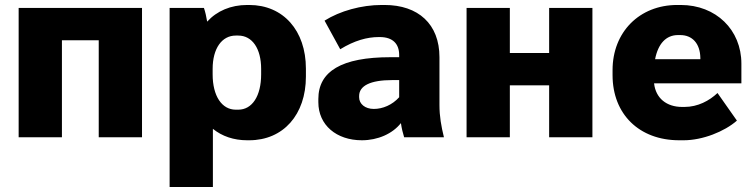

<svg xmlns="http://www.w3.org/2000/svg" viewBox="-20 -552 3022 772"><path d="M55 0H229V-390H377V0H551V-520H55Z M662 200H836V-34C873 -4 920 12 974 12H982C1119 12 1210 -91 1210 -244V-276C1210 -429 1119 -532 982 -532H974C908 -532 852 -508 813 -465C810 -484 805 -506 800 -520H662ZM928 -111C872 -111 835 -166 835 -253V-275C835 -357 872 -409 928 -409H938C994 -409 1030 -357 1030 -275V-253C1030 -166 994 -111 938 -111Z M1435 12C1499 12 1558 -14 1592 -57C1595 -36 1600 -16 1605 0H1765C1754 -45 1747 -84 1747 -130V-322C1747 -455 1662 -532 1526 -532H1515C1433 -532 1347 -508 1285 -469L1348 -354C1405 -389 1456 -403 1503 -403H1507C1560 -403 1585 -375 1585 -331V-322H1550C1353 -322 1260 -265 1260 -154V-141C1260 -49 1333 12 1435 12ZM1483 -114C1448 -114 1424 -134 1424 -161V-166C1424 -207 1469 -230 1557 -230H1585V-161C1557 -130 1519 -114 1483 -114Z M1856 0H2030V-209H2188V0H2362V-520H2188V-339H2030V-520H1856Z M2711 12H2729C2805 12 2893 -23 2943 -67L2865 -178C2832 -147 2786 -122 2732 -122H2723C2660 -122 2617 -157 2610 -216V-217H2961V-296C2961 -432 2859 -532 2717 -532H2703C2551 -532 2443 -423 2443 -270V-250C2443 -93 2550 12 2711 12ZM2614 -314C2626 -376 2658 -411 2706 -411H2715C2763 -411 2795 -378 2796 -319V-314Z"/></svg>

Font: Fixel Text ExtraBold
Style: Regular
Weight: 800
Width: 4
Designer: AlfaBravo + MacPaw
Foundry: Kyrylo Tkachov, Marchela Mozhyna, Serhii Makarenko, Maria Weinstein, Zakhar Kryvoshyya
Version: Version 1.211